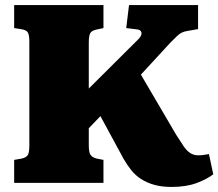

<svg xmlns="http://www.w3.org/2000/svg" viewBox="-20 -723 863 759"><path d="M658 16Q620 16 591 8Q562 0 539 -14.5Q516 -29 499.5 -49.5Q483 -70 468 -96L377 -264L331 -216V-148Q331 -120 338.5 -110Q346 -100 363 -96L389 -91V0H36V-91L65 -96Q83 -100 89.5 -109.5Q96 -119 96 -148V-558Q96 -586 89.5 -595.5Q83 -605 62 -608L36 -612V-703H389V-612L361 -606Q342 -602 336.5 -591.5Q331 -581 331 -555V-373L526 -567Q536 -577 538.5 -585.5Q541 -594 536.5 -600Q532 -606 520 -607L479 -612L490 -703H763V-608L723 -601Q709 -599 699.5 -594.5Q690 -590 680.5 -581Q671 -572 655 -556L537 -428L676 -191Q693 -164 705.5 -145.5Q718 -127 732 -118Q746 -109 763 -109Q775 -109 785 -110.5Q795 -112 806 -114L823 -34Q799 -15 757.5 0.5Q716 16 658 16Z"/></svg>

Font: Literata 18pt Black
Style: Regular
Weight: 900
Designer: Latin by Veronika Burian and Jose Scaglione. Greek by Irene Vlachou. Cyrillic by Vera Evstafieva.
Foundry: TypeTogether
Version: Version 3.103;gftools[0.9.29]